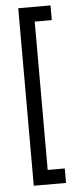

<svg xmlns="http://www.w3.org/2000/svg" viewBox="-54 -684 313 806"><g transform="rotate(-5 102.5 -281.0)"><path d="M191 -655V-593H119V32H191V93H55V-655Z"/></g></svg>

Font: UN Bangla
Style: Regular
Weight: 400
Designer: Desinged by Rajon, Unicode developed by Rashed (IMGN)
Version: Version 2.001;March 19, 2023;FontCreator 14.0.0.2901 64-bit